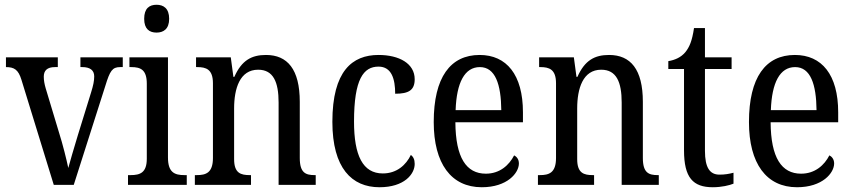

<svg xmlns="http://www.w3.org/2000/svg" viewBox="-20 -777 3584 807"><path d="M70 -442 206 0H290L423 -417C442 -479 452 -495 485 -495H496V-536H318V-495H326C358 -495 376 -482 376 -456C376 -437 372 -418 363 -389L307 -208C290 -152 274 -97 267 -71C260 -105 244 -170 228 -220L172 -406C167 -423 164 -439 164 -455C164 -480 178 -495 211 -495H223V-536H5V-495C40 -495 57 -484 70 -442Z M638 -640C667 -640 691 -655 691 -698C691 -742 667 -757 638 -757C608 -757 586 -742 586 -698C586 -655 608 -640 638 -640ZM518 0H765V-41H755C714 -41 686 -52 686 -115V-536H524V-495H532C571 -495 597 -484 597 -425V-110C597 -51 569 -41 529 -41H518Z M799 0H1035V-41H1030C992 -41 964 -49 964 -108V-321C964 -405 988 -484 1065 -484C1129 -484 1151 -432 1151 -346V0H1307V-41H1303C1265 -41 1240 -50 1240 -113V-349C1240 -486 1188 -546 1098 -546C1038 -546 996 -524 965 -454H961L950 -536H804V-495H809C846 -495 875 -486 875 -427V-113C875 -50 845 -41 807 -41H799Z M1575 10C1679 10 1723 -45 1723 -88C1723 -107 1717 -118 1707 -126C1687 -84 1648 -48 1589 -48C1505 -48 1468 -123 1468 -266C1468 -445 1508 -497 1571 -497C1626 -497 1641 -445 1641 -383C1698 -383 1723 -398 1723 -444C1723 -510 1658 -546 1571 -546C1461 -546 1377 -479 1377 -265C1377 -70 1459 10 1575 10Z M2005 10C2112 10 2161 -50 2161 -90C2161 -108 2151 -119 2141 -124C2120 -83 2081 -47 2022 -47C1940 -47 1895 -114 1894 -263H2178V-305C2178 -463 2109 -546 1996 -546C1873 -546 1803 -452 1803 -264C1803 -90 1876 10 2005 10ZM2087 -314H1895C1899 -430 1933 -495 1997 -495C2062 -495 2086 -422 2087 -314Z M2241 0H2477V-41H2472C2434 -41 2406 -49 2406 -108V-321C2406 -405 2430 -484 2507 -484C2571 -484 2593 -432 2593 -346V0H2749V-41H2745C2707 -41 2682 -50 2682 -113V-349C2682 -486 2630 -546 2540 -546C2480 -546 2438 -524 2407 -454H2403L2392 -536H2246V-495H2251C2288 -495 2317 -486 2317 -427V-113C2317 -50 2287 -41 2249 -41H2241Z M2976 10C3013 10 3046 2 3063 -5V-51C3044 -46 3027 -43 3004 -43C2963 -43 2943 -73 2943 -143V-487H3055V-536H2943V-659H2897C2889 -605 2878 -579 2860 -557C2842 -536 2818 -525 2789 -520V-487H2855V-145C2855 -30 2893 10 2976 10Z M3330 10C3437 10 3486 -50 3486 -90C3486 -108 3476 -119 3466 -124C3445 -83 3406 -47 3347 -47C3265 -47 3220 -114 3219 -263H3503V-305C3503 -463 3434 -546 3321 -546C3198 -546 3128 -452 3128 -264C3128 -90 3201 10 3330 10ZM3412 -314H3220C3224 -430 3258 -495 3322 -495C3387 -495 3411 -422 3412 -314Z"/></svg>

Font: Noto Serif Bengali Condensed
Style: Regular
Weight: 400
Width: 3
Designer: Juan Bruce, Universal Thirst, Indian Type Foundry and the Monotype Design Team.
Foundry: Monotype Imaging Inc.
Version: Version 2.003